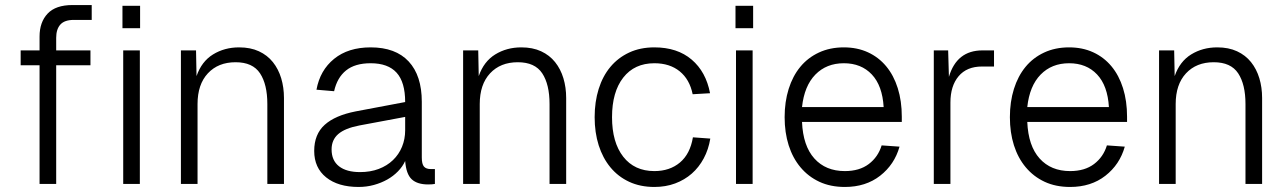

<svg xmlns="http://www.w3.org/2000/svg" viewBox="-20 -730 5111 762"><path d="M137 0V-471H62V-530H137V-585Q137 -642 169 -676Q201 -710 268 -710H344V-651H273Q236 -651 219.5 -632.5Q203 -614 203 -580V-530H339V-471H203V0ZM469 0V-530H535V0ZM466 -618V-707H536V-618Z M698 0V-530H758L760 -428Q780 -486 825.5 -514Q871 -542 929 -542Q974 -542 1007.5 -526.5Q1041 -511 1063 -483.5Q1085 -456 1096 -419.5Q1107 -383 1107 -341V0H1041V-317Q1041 -395 1012 -439Q983 -483 915 -483Q846 -483 805 -439Q764 -395 764 -317V0Z M1403 12Q1322 12 1274.5 -26Q1227 -64 1227 -131Q1227 -197 1268.5 -234.5Q1310 -272 1392 -288L1588 -325Q1588 -404 1554 -441.5Q1520 -479 1451 -479Q1389 -479 1353.5 -450.5Q1318 -422 1306 -368L1236 -374Q1250 -451 1306 -496.5Q1362 -542 1451 -542Q1550 -542 1602 -486Q1654 -430 1654 -326V-105Q1654 -79 1662.5 -69Q1671 -59 1690 -59H1706V0Q1701 1 1694 1.5Q1687 2 1679 2Q1636 2 1614 -18.5Q1592 -39 1588 -91Q1578 -69 1559.5 -50Q1541 -31 1517 -17.5Q1493 -4 1464 4Q1435 12 1403 12ZM1409 -47Q1450 -47 1483 -59.5Q1516 -72 1539.5 -94.5Q1563 -117 1575.5 -147.5Q1588 -178 1588 -213V-266L1406 -232Q1349 -221 1322.5 -198Q1296 -175 1296 -137Q1296 -93 1325.5 -70Q1355 -47 1409 -47Z M1818 0V-530H1878L1880 -428Q1900 -486 1945.5 -514Q1991 -542 2049 -542Q2094 -542 2127.5 -526.5Q2161 -511 2183 -483.5Q2205 -456 2216 -419.5Q2227 -383 2227 -341V0H2161V-317Q2161 -395 2132 -439Q2103 -483 2035 -483Q1966 -483 1925 -439Q1884 -395 1884 -317V0Z M2577 12Q2521 12 2477 -8.5Q2433 -29 2402.5 -66Q2372 -103 2356 -153.5Q2340 -204 2340 -265Q2340 -326 2356 -377Q2372 -428 2402.5 -464.5Q2433 -501 2477 -521.5Q2521 -542 2577 -542Q2668 -542 2725 -493.5Q2782 -445 2798 -360L2729 -356Q2717 -415 2677.5 -447Q2638 -479 2577 -479Q2498 -479 2453.5 -422Q2409 -365 2409 -265Q2409 -165 2453.5 -108Q2498 -51 2577 -51Q2638 -51 2678.5 -85Q2719 -119 2730 -185L2799 -180Q2792 -137 2773 -101.5Q2754 -66 2725.5 -41Q2697 -16 2659.5 -2Q2622 12 2577 12Z M2901 0V-530H2967V0ZM2899 -618V-707H2969V-618Z M3333 12Q3276 12 3232 -8.5Q3188 -29 3157 -66Q3126 -103 3110 -153.5Q3094 -204 3094 -265Q3094 -326 3110 -377Q3126 -428 3156 -464.5Q3186 -501 3230 -521.5Q3274 -542 3329 -542Q3382 -542 3424.5 -522.5Q3467 -503 3497 -467Q3527 -431 3543 -380Q3559 -329 3559 -267V-246H3163Q3167 -151 3212 -101Q3257 -51 3333 -51Q3391 -51 3428 -79Q3465 -107 3479 -153L3550 -148Q3530 -77 3473 -32.5Q3416 12 3333 12ZM3487 -305Q3482 -390 3440 -434.5Q3398 -479 3329 -479Q3260 -479 3216 -434Q3172 -389 3163 -305Z M3686 0V-530H3743L3746 -425Q3777 -530 3879 -530H3925V-466H3877Q3817 -466 3784.5 -427.5Q3752 -389 3752 -323V0Z M4227 12Q4170 12 4126 -8.5Q4082 -29 4051 -66Q4020 -103 4004 -153.5Q3988 -204 3988 -265Q3988 -326 4004 -377Q4020 -428 4050 -464.5Q4080 -501 4124 -521.5Q4168 -542 4223 -542Q4276 -542 4318.5 -522.5Q4361 -503 4391 -467Q4421 -431 4437 -380Q4453 -329 4453 -267V-246H4057Q4061 -151 4106 -101Q4151 -51 4227 -51Q4285 -51 4322 -79Q4359 -107 4373 -153L4444 -148Q4424 -77 4367 -32.5Q4310 12 4227 12ZM4381 -305Q4376 -390 4334 -434.5Q4292 -479 4223 -479Q4154 -479 4110 -434Q4066 -389 4057 -305Z M4580 0V-530H4640L4642 -428Q4662 -486 4707.5 -514Q4753 -542 4811 -542Q4856 -542 4889.5 -526.5Q4923 -511 4945 -483.5Q4967 -456 4978 -419.5Q4989 -383 4989 -341V0H4923V-317Q4923 -395 4894 -439Q4865 -483 4797 -483Q4728 -483 4687 -439Q4646 -395 4646 -317V0Z"/></svg>

Font: Geist Light
Style: Regular
Weight: 400
Designer: Basement.studio, Andrés Briganti, Mateo Zaragoza
Foundry: Basement.studio, Vercel, Andrés Briganti, Guido Ferreyra, Mateo Zaragoza
Version: Version 1.401